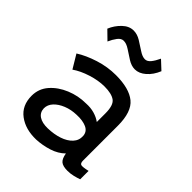

<svg xmlns="http://www.w3.org/2000/svg" viewBox="-203 -821 941 941"><g transform="rotate(45 267.5 -350.0)"><path d="M211 8Q138 10 90.5 -25.5Q43 -61 43 -128Q43 -177 74.5 -213Q106 -249 155.5 -269.5Q205 -290 258 -290Q289 -292 315 -284.5Q341 -277 360 -263V-323Q360 -379 336.5 -396Q313 -413 264 -413Q222 -413 174.5 -398Q127 -383 94 -360L52 -430Q93 -456 149.5 -474Q206 -492 264 -492Q356 -492 401 -455.5Q446 -419 446 -323V-82Q446 -63 456 -60Q466 -57 501 -65V-7Q488 -2 468 3Q448 8 427 8Q395 8 381 -4Q367 -16 362 -47Q335 -20 294 -7Q253 6 211 8ZM212 -71Q254 -72 288.5 -83.5Q323 -95 343 -116.5Q363 -138 361 -168Q359 -196 332.5 -208Q306 -220 265 -218Q228 -217 197 -204.5Q166 -192 147.5 -172Q129 -152 129 -127Q130 -99 152 -84.5Q174 -70 212 -71ZM118 -579 73 -623Q87 -657 113.5 -682.5Q140 -708 171 -708Q196 -708 220.5 -693Q245 -678 268 -662.5Q291 -647 309 -647Q325 -647 338 -663Q351 -679 363 -705L408 -663Q392 -624 365 -600.5Q338 -577 309 -577Q285 -577 260.5 -592.5Q236 -608 213.5 -623Q191 -638 172 -638Q155 -638 141.5 -620Q128 -602 118 -579Z"/></g></svg>

Font: Zen Kaku Gothic New Medium
Style: Regular
Weight: 500
Designer: Yoshimichi Ohira
Foundry: Positype
Version: Version 1.002